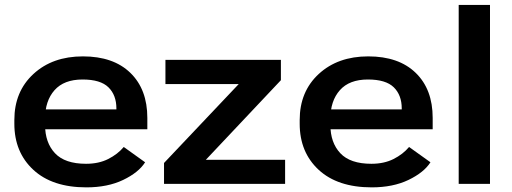

<svg xmlns="http://www.w3.org/2000/svg" viewBox="-20 -769 2141 803"><path d="M40 -251.5Q40 -132.3 119.4 -58.8Q198.7 14.6 341.3 14.6Q430.2 14.6 494.9 -16.4Q559.6 -47.4 586.9 -90.3L497.6 -154.3Q472.2 -124 432.6 -104Q393.1 -84 339.8 -84Q251.5 -84 210 -128.2Q168.5 -172.4 168.5 -246.6V-272.5Q168.5 -347.2 208 -391.8Q247.6 -436.5 325.2 -436.5Q400.4 -436.5 433.6 -403.8Q466.8 -371.1 466.8 -315.4V-311.5H124.5V-228.5H596.2V-275.9Q596.2 -395.5 525.1 -464.4Q454.1 -533.2 326.7 -533.2Q199.7 -533.2 119.9 -459.7Q40 -386.2 40 -267.1Z M666 0H1172.4V-100.6H840.8L1154.8 -433.6V-518.6H671.9V-417.5H978.5L666 -87.4Z M1233.4 -251.5Q1233.4 -132.3 1312.7 -58.8Q1392.1 14.6 1534.7 14.6Q1623.5 14.6 1688.2 -16.4Q1752.9 -47.4 1780.3 -90.3L1690.9 -154.3Q1665.5 -124 1626 -104Q1586.4 -84 1533.2 -84Q1444.8 -84 1403.3 -128.2Q1361.8 -172.4 1361.8 -246.6V-272.5Q1361.8 -347.2 1401.4 -391.8Q1440.9 -436.5 1518.6 -436.5Q1593.8 -436.5 1627 -403.8Q1660.2 -371.1 1660.2 -315.4V-311.5H1317.9V-228.5H1789.6V-275.9Q1789.6 -395.5 1718.5 -464.4Q1647.5 -533.2 1520 -533.2Q1393.1 -533.2 1313.2 -459.7Q1233.4 -386.2 1233.4 -267.1Z M1898.4 0H2029.3V-748.5H1898.4Z"/></svg>

Font: Roboto Flex
Style: wght 600 wdth 140 opsz 13.0 GRAD 0.00 slnt 0.00 XTRA 468 XOPQ 96 YOPQ 79 YTLC 514 YTUC 712 YTAS 750 YTDE -203.00 YTFI 738
Weight: 600
Width: 8
Designer: Berlow after Robertson
Foundry: Google
Version: Version 3.100